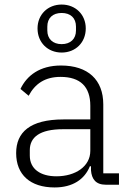

<svg xmlns="http://www.w3.org/2000/svg" viewBox="-20 -812 568 844"><path d="M251 -581C312 -581 357 -625 357 -687C357 -748 312 -792 251 -792C190 -792 145 -748 145 -687C145 -625 190 -581 251 -581ZM251 -618C212 -618 188 -641 188 -678V-695C188 -733 212 -755 251 -755C290 -755 314 -733 314 -695V-678C314 -641 290 -618 251 -618ZM503 0V-50H434V-353C434 -461 367 -524 248 -524C155 -524 98 -480 70 -421L106 -391C134 -444 178 -474 246 -474C333 -474 377 -431 377 -347V-287H259C111 -287 51 -230 51 -139C51 -44 113 12 220 12C300 12 352 -24 375 -81H380V-63C383 -25 401 0 445 0ZM228 -37C158 -37 111 -69 111 -128V-152C111 -209 155 -244 257 -244H377V-149C377 -80 311 -37 228 -37Z"/></svg>

Font: IBM Plex Arabic Light
Style: Regular
Weight: 300
Designer: Mike Abbink, Paul van der Laan, Pieter van Rosmalen, Wael Morcos, Khajak Apelian
Foundry: Bold Monday
Version: Version 1.0